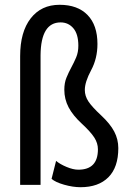

<svg xmlns="http://www.w3.org/2000/svg" viewBox="-20 -779 562 809"><path d="M150.9 0H64.9V-542.5Q64.9 -644.5 109.4 -701.7Q153.8 -758.8 231 -758.8Q307.1 -758.8 348.9 -715.8Q390.6 -672.9 390.6 -593.8Q390.6 -532.7 364 -483.2Q337.4 -433.6 337.4 -399.9Q337.4 -374.5 352.5 -351.6Q367.7 -328.6 406 -293Q444.3 -257.3 461.4 -224.6Q478.5 -191.9 478.5 -154.8Q478.5 -74.2 436.8 -32.2Q395 9.8 319.3 9.8Q287.1 9.8 250.2 -0.7Q213.4 -11.2 197.3 -25.4L216.3 -101.1Q232.4 -87.4 260.3 -75.7Q288.1 -64 310.1 -64Q392.6 -64 392.6 -149.9Q392.6 -175.8 377.2 -199.7Q361.8 -223.6 324.5 -258.1Q287.1 -292.5 269 -326.9Q251 -361.3 251 -400.9Q251 -430.2 260.3 -452.4Q269.5 -474.6 280.5 -494.9Q291.5 -515.1 300.8 -536.9Q310.1 -558.6 310.1 -586.4Q310.1 -635.3 289.1 -659.9Q268.1 -684.6 235.4 -684.6Q152.3 -684.6 150.9 -546.9Z"/></svg>

Font: TypoPRO Roboto
Style: Regular
Weight: 400
Designer: Google
Version: Version 2.136; 2016